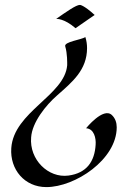

<svg xmlns="http://www.w3.org/2000/svg" viewBox="-20 -560 536 783"><path d="M26 44C20 131 80 203 169 203C286 203 456 91 456 -41C456 -60 450 -78 436 -91C401 -124 331 -37 331 -37C364 -35 372 4 370 30C366 98 334 146 259 156C177 167 99 91 107 0C111 -61 167 -131 213 -171C274 -225 335 -274 335 -364C335 -378 333 -394 328 -409C314 -398 240 -390 246 -371C255 -341 254 -303 254 -294C244 -171 36 -104 26 44ZM209 -483C209 -483 241 -486 288 -445L366 -499C321 -540 306 -540 306 -540C290 -540 251 -512 209 -483Z"/></svg>

Font: Quintessential
Style: Regular
Weight: 400
Designer: Astigmatic (AOETI)
Foundry: Astigmatic (AOETI)
Version: Version 1.000